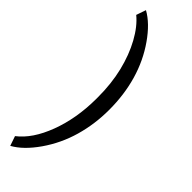

<svg xmlns="http://www.w3.org/2000/svg" viewBox="-342 -802 1032 1032"><g transform="rotate(45 174.0 -286.0)"><path d="M276.9 -283.7Q276.9 -174.8 248.3 -75Q219.7 24.9 160.9 109.4Q102.1 193.8 37.6 229.5L18.6 174.3Q93.8 116.7 139.4 -4.6Q185.1 -126 186 -273.9V-289.6Q186 -392.1 164.6 -480.2Q143.1 -568.4 104.7 -638.2Q66.4 -708 18.6 -747.1L37.6 -802.2Q102.1 -766.6 160.4 -683.1Q218.8 -599.6 247.8 -499Q276.9 -398.4 276.9 -283.7Z"/></g></svg>

Font: Noboto
Style: Regular
Weight: 400
Designer: Google
Version: Version 2.001101; 2014